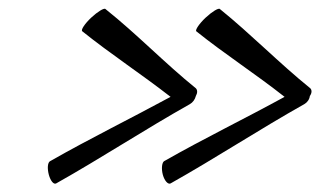

<svg xmlns="http://www.w3.org/2000/svg" viewBox="-20 -491 747 448"><path d="M437 -285C364 -344 300 -411 226 -470C223 -473 208 -464 193 -450C178 -436 168 -421 172 -418C238 -365 310 -318 378 -265C284 -214 190 -168 97 -115C91 -112 90 -98 94 -83C98 -69 105 -60 111 -63C216 -122 318 -189 423 -248C430 -252 435 -259 437 -267C441 -274 441 -281 437 -285ZM704 -285C631 -344 566 -411 493 -470C490 -473 475 -464 460 -450C445 -436 435 -421 438 -418C504 -365 577 -318 644 -265C551 -214 456 -168 363 -115C358 -112 356 -98 360 -83C364 -69 372 -60 378 -63C483 -122 585 -189 690 -248C697 -252 702 -259 703 -267C708 -274 708 -281 704 -285Z"/></svg>

Font: Nupuram ExtraLight Oblique
Style: Regular
Weight: 200
Designer: Santhosh Thottingal (santhosh.thottingal@gmail.com)
Foundry: SMC
Version: Version 1.000